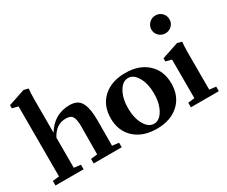

<svg xmlns="http://www.w3.org/2000/svg" viewBox="-116 -1063 1667 1412"><g transform="rotate(-30 718.0 -357.0)"><path d="M20 0V-38.6L75.7 -44.9V-639.6L25.9 -651.9V-678.7L167.5 -726.1L206.1 -716.3Q201.7 -678.7 201.7 -629.4V-342.8Q272.5 -460.4 404.8 -460.4Q441.9 -460.4 466.6 -446.5Q491.2 -432.6 504.2 -404.3Q517.1 -376 522.2 -341.3Q527.3 -306.6 527.3 -256.8Q527.3 -113.8 526.4 -45.4L582.5 -38.6V0H344.2V-38.6L399.9 -44.9Q401.4 -160.6 401.4 -282.7Q401.4 -337.4 387.7 -363Q374 -388.7 332 -388.7Q288.6 -388.7 257.1 -367.4Q225.6 -346.2 201.7 -301.3V-45.4L258.8 -38.6V0Z M876.5 12.2Q758.8 12.2 688.7 -52Q618.7 -116.2 618.7 -224.1Q618.7 -332 688.7 -396.2Q758.8 -460.4 876.5 -460.4Q993.7 -460.4 1063.7 -396.2Q1133.8 -332 1133.8 -224.1Q1133.8 -116.2 1063.7 -52Q993.7 12.2 876.5 12.2ZM876.5 -30.3Q922.9 -30.3 954.6 -85.9Q986.3 -141.6 986.3 -224.1Q986.3 -306.6 954.6 -362.3Q922.9 -418 876.5 -418Q829.6 -418 797.9 -362.3Q766.1 -306.6 766.1 -224.1Q766.1 -141.6 797.9 -85.9Q829.6 -30.3 876.5 -30.3Z M1281.2 -564.5Q1249 -564.5 1226.6 -586.2Q1204.1 -607.9 1204.1 -639.6Q1204.1 -670.9 1226.8 -693.4Q1249.5 -715.8 1281.2 -715.8Q1313.5 -715.8 1335.4 -693.8Q1357.4 -671.9 1357.4 -639.6Q1357.4 -607.9 1335.2 -586.2Q1313 -564.5 1281.2 -564.5ZM1169.9 0V-38.6L1225.6 -45.4V-373.5L1175.8 -386.2V-412.6L1317.4 -460.4L1356 -450.2Q1351.6 -411.6 1351.6 -362.3V-45.4L1407.2 -38.6V0Z"/></g></svg>

Font: Elstob 8pt
Style: Bold
Weight: 700
Designer: Peter S. Baker
Version: Version 1.015